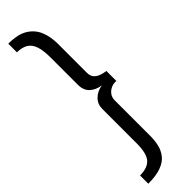

<svg xmlns="http://www.w3.org/2000/svg" viewBox="-355 -826 1020 1020"><g transform="rotate(-45 155.0 -316.0)"><path d="M22 210V148Q79 148 104.5 119Q130 90 130 15V-244Q130 -280 154.5 -304Q179 -328 217 -334Q179 -339 154 -361.5Q129 -384 129 -427V-630Q129 -687 117.5 -718.5Q106 -750 82 -763.5Q58 -777 22 -777V-842Q94 -842 134 -817Q174 -792 191 -750Q208 -708 208 -656V-438Q208 -412 221 -398.5Q234 -385 253 -379Q272 -373 288 -371V-296Q268 -298 250 -290Q232 -282 220.5 -266.5Q209 -251 209 -229V38Q209 73 201.5 104Q194 135 174.5 159Q155 183 118 196.5Q81 210 22 210Z"/></g></svg>

Font: Exo Thin
Style: Regular
Weight: 400
Version: Version 2.000